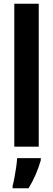

<svg xmlns="http://www.w3.org/2000/svg" viewBox="-20 -780 282 1021"><path d="M186 0H56V-760H186ZM197 72Q174 152 132 221H47V208Q52 191 57 164Q62 137 66 109Q70 81 71 61H197Z"/></svg>

Font: Noto Sans Lao ExtraCondensed
Style: Bold
Weight: 700
Width: 2
Designer: Monotype Design Team
Foundry: Monotype Imaging Inc.
Version: Version 2.003; ttfautohint (v1.8.4.7-5d5b)